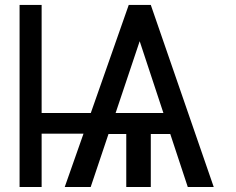

<svg xmlns="http://www.w3.org/2000/svg" viewBox="-20 -747 943 767"><path d="M146.3 -727.3H58.2V0H146.3V-213.1H313.6L238.6 0H342.3L413.4 -211.6H484.4V0H582.4V-211.6H660.2L730.1 0H833.8L582.4 -727.3H494.3L342.7 -295.5H146.3ZM441.8 -295.5 538 -582.4 632.8 -295.5Z"/></svg>

Font: Karasuma Gothic
Style: Regular
Weight: 400
Designer: Rasmus Andersson, Ryoko Nishizuka
Foundry: Genbu
Version: Version 1.00